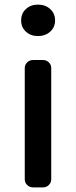

<svg xmlns="http://www.w3.org/2000/svg" viewBox="-20 -809 326 829"><path d="M122.1 0Q107.4 0 97.2 -10.3Q86.9 -20.5 86.9 -35.2V-515.6Q86.9 -529.3 97.2 -539.6Q107.4 -549.8 122.1 -549.8H166Q180.7 -549.8 190.9 -539.6Q201.2 -529.3 201.2 -515.6V-35.2Q201.2 -20.5 190.9 -10.3Q180.7 0 166 0ZM71.3 -720.7Q71.3 -751 91.8 -770Q112.3 -789.1 144 -789.1Q175.8 -789.1 196.8 -770Q217.8 -751 217.8 -720.7Q217.8 -691.4 196.8 -672.4Q175.8 -653.3 144 -653.3Q112.3 -653.3 91.8 -672.4Q71.3 -691.4 71.3 -720.7Z"/></svg>

Font: Gen Jyuu GothicL Medium
Style: Regular
Weight: 500
Designer: [Source Han Sans]
Ryoko NISHIZUKA  (kana & ideographs); Paul D. Hunt (Latin, Greek & Cyrillic); Wenlong ZHANG  (bopomofo
Version: Version 1.002.20150607